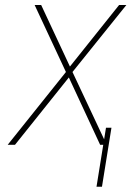

<svg xmlns="http://www.w3.org/2000/svg" viewBox="-20 -565 537 749"><path d="M140.6 -545.5 252.8 -305.4 444.6 -545.5H473L262.8 -284.1L396.3 0H370.7L248.6 -262.8L38.4 0H9.9L237.2 -284.1L115.1 -545.5ZM414.8 -66.8 377.8 163.4H356.5L393.5 -66.8Z"/></svg>

Font: Inter UI Thin
Style: Italic
Weight: 100
Italic angle: -9.39999°
Designer: Rasmus Andersson
Foundry: rsms
Version: 3.2;8d6f07862